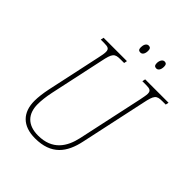

<svg xmlns="http://www.w3.org/2000/svg" viewBox="-241 -1013 1162 1162"><g transform="rotate(45 339.5 -432.0)"><path d="M480 -808C495 -808 506 -823 506 -849C506 -867 499 -874 486 -874C469 -874 459 -854 459 -833C459 -814 467 -808 480 -808ZM344 -808C359 -808 370 -823 370 -849C370 -867 363 -874 350 -874C332 -874 323 -854 323 -833C323 -814 330 -808 344 -808ZM260 10C399 10 456 -68 480 -183L571 -606C587 -683 596 -694 646 -694H675L679 -714H479L475 -694H506C539 -694 552 -689 552 -663C552 -650 548 -632 543 -606L452 -184C432 -93 383 -15 261 -15C172 -15 125 -64 125 -148C125 -175 129 -215 138 -257L213 -606C229 -683 238 -694 288 -694H319L323 -714H123L119 -694H148C181 -694 194 -689 194 -663C194 -650 191 -632 185 -606L110 -257C102 -218 97 -180 97 -148C97 -50 152 10 260 10Z"/></g></svg>

Font: Noto Serif Condensed Thin
Style: Italic
Weight: 100
Width: 3
Italic angle: -12°
Designer: Monotype Design Team
Foundry: Monotype Imaging Inc.
Version: Version 2.013